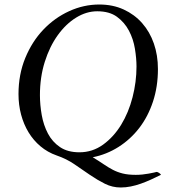

<svg xmlns="http://www.w3.org/2000/svg" viewBox="-20 -693 757 851"><path d="M420 -673Q351 -673 286.5 -643.5Q222 -614 172 -561.5Q122 -509 92 -436Q62 -363 62 -276Q62 -228 73.5 -185Q85 -142 106.5 -106.5Q128 -71 159.5 -44.5Q191 -18 231 -4Q275 11 310.5 35.5Q346 60 379 82.5Q412 105 445 121.5Q478 138 515 138Q537 138 559.5 133.5Q582 129 604.5 121Q627 113 649 103Q671 93 693 82Q693 79 686 74Q679 69 674 69Q671 70 661.5 72Q652 74 639 76.5Q626 79 611 80.5Q596 82 582 82Q548 82 524 76Q500 70 480 59.5Q460 49 439.5 35Q419 21 391 4Q452 -8 505 -41.5Q558 -75 597 -125.5Q636 -176 658 -242.5Q680 -309 680 -387Q680 -448 662 -500Q644 -552 610 -590.5Q576 -629 528 -651Q480 -673 420 -673ZM411 -643Q465 -643 498.5 -618.5Q532 -594 551.5 -557Q571 -520 578 -477Q585 -434 585 -398Q585 -330 567.5 -262Q550 -194 517 -140Q484 -86 437 -52Q390 -18 332 -18Q280 -18 246 -41Q212 -64 192.5 -101Q173 -138 165 -183Q157 -228 157 -271Q157 -351 178.5 -419Q200 -487 236 -537Q272 -587 317.5 -615Q363 -643 411 -643Z"/></svg>

Font: Vermiglione
Style: Italic
Weight: 400
Italic angle: -11°
Version: Version 1.105